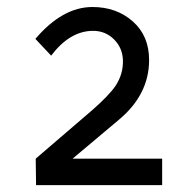

<svg xmlns="http://www.w3.org/2000/svg" viewBox="-20 -539 540 559"><path d="M85 0 84 -77.1 249 -218.8Q296.9 -260.7 316.4 -289.1Q338.9 -323.2 337.9 -363.3Q336.9 -399.4 312 -424.3Q287.1 -449.2 251 -449.2Q183.6 -449.2 128.9 -377L83 -425.8Q162.1 -518.6 249 -518.6Q319.3 -518.6 366.7 -476.6Q414.1 -434.6 414.1 -364.3Q414.1 -263.7 326.2 -190.4L191.4 -77.1H452.1V0Z"/></svg>

Font: Puritan
Style: Regular
Weight: 400
Version: 2.0a